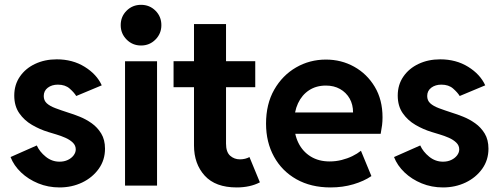

<svg xmlns="http://www.w3.org/2000/svg" viewBox="-20 -781 2103 808"><path d="M230.5 7.8Q182.6 7.8 140.9 -9.3Q99.1 -26.4 68.6 -55.4Q38.1 -84.5 24.4 -120.1L134.8 -168.9Q146.5 -142.6 172.4 -121.6Q198.2 -100.6 230.5 -100.6Q250 -100.6 265.4 -107.9Q280.8 -115.2 289.8 -127.2Q298.8 -139.2 298.8 -152.3Q298.8 -168.9 286.4 -180.9Q273.9 -192.9 255.1 -201.2Q236.3 -209.5 216.6 -215.3Q196.8 -221.2 182.6 -225.6Q147.5 -236.3 114.7 -255.4Q82 -274.4 61 -304.7Q40 -335 40 -378.9Q40 -424.3 63.7 -458.7Q87.4 -493.2 127.9 -512.2Q168.5 -531.3 218.8 -531.3Q285.6 -531.3 336.4 -499.8Q387.2 -468.3 408.2 -421.9L300.8 -377Q292 -391.6 273.2 -408.2Q254.4 -424.8 223.6 -424.8Q198.2 -424.8 181.2 -411.9Q164.1 -398.9 164.1 -377Q164.1 -357.9 177 -346.2Q189.9 -334.5 213.4 -325.7Q236.8 -316.9 268.6 -306.6Q289.6 -300.3 315.7 -289.8Q341.8 -279.3 366 -262.2Q390.1 -245.1 406 -219Q421.9 -192.9 421.9 -155.3Q421.9 -107.4 395.5 -70.6Q369.1 -33.7 325.7 -12.9Q282.2 7.8 230.5 7.8Z M506.2 0V-523.1H640.9V0ZM573.5 -589.5Q537.6 -589.5 512.8 -614.6Q488 -639.6 488 -675.1Q488 -711.4 512.8 -736Q537.6 -760.7 573.5 -760.7Q609.6 -760.7 634.3 -736Q659.1 -711.4 659.1 -675.1Q659.1 -639.6 634.3 -614.6Q609.6 -589.5 573.5 -589.5Z M976.1 7.8Q886.7 7.8 841.6 -41.7Q796.4 -91.3 796.4 -168.9V-679.7H931.2V-176.8Q931.2 -141.1 948.5 -125.7Q965.8 -110.4 989.7 -110.4Q1001 -110.4 1011.5 -113Q1022 -115.7 1029.8 -120.1L1073.7 -13.7Q1053.2 -2.9 1028.6 2.4Q1003.9 7.8 976.1 7.8ZM710.4 -414.1V-523.4H1054.2V-414.1Z M1371.1 7.8Q1288.6 7.8 1227.5 -26.6Q1166.5 -61 1133.1 -121.8Q1099.6 -182.6 1099.6 -260.7Q1099.6 -343.3 1134 -403.6Q1168.5 -463.9 1225.8 -497.1Q1283.2 -530.3 1351.6 -530.3Q1416.5 -530.3 1470.5 -500.2Q1524.4 -470.2 1557.1 -415.8Q1589.8 -361.3 1589.8 -287.1Q1589.8 -270 1587.9 -254.4Q1585.9 -238.8 1582 -217.8H1200.2V-307.6H1465.8Q1465.8 -341.3 1451.2 -366.7Q1436.5 -392.1 1410.9 -406.5Q1385.3 -420.9 1351.6 -420.9Q1310.5 -420.9 1280.5 -401.1Q1250.5 -381.3 1234.1 -346.2Q1217.8 -311 1217.8 -264.6Q1217.8 -216.3 1235.8 -179.7Q1253.9 -143.1 1287.6 -122.3Q1321.3 -101.6 1367.2 -101.6Q1393.1 -101.6 1417.5 -107.7Q1441.9 -113.8 1462.9 -124Q1483.9 -134.3 1499 -146.5L1543 -40Q1511.7 -18.6 1467 -5.4Q1422.4 7.8 1371.1 7.8Z M1844.2 7.8Q1796.4 7.8 1754.6 -9.3Q1712.9 -26.4 1682.4 -55.4Q1651.9 -84.5 1638.2 -120.1L1748.5 -168.9Q1760.3 -142.6 1786.1 -121.6Q1812 -100.6 1844.2 -100.6Q1863.8 -100.6 1879.1 -107.9Q1894.5 -115.2 1903.6 -127.2Q1912.6 -139.2 1912.6 -152.3Q1912.6 -168.9 1900.1 -180.9Q1887.7 -192.9 1868.9 -201.2Q1850.1 -209.5 1830.3 -215.3Q1810.5 -221.2 1796.4 -225.6Q1761.2 -236.3 1728.5 -255.4Q1695.8 -274.4 1674.8 -304.7Q1653.8 -335 1653.8 -378.9Q1653.8 -424.3 1677.5 -458.7Q1701.2 -493.2 1741.7 -512.2Q1782.2 -531.3 1832.5 -531.3Q1899.4 -531.3 1950.2 -499.8Q2001 -468.3 2022 -421.9L1914.6 -377Q1905.8 -391.6 1887 -408.2Q1868.2 -424.8 1837.4 -424.8Q1812 -424.8 1794.9 -411.9Q1777.8 -398.9 1777.8 -377Q1777.8 -357.9 1790.8 -346.2Q1803.7 -334.5 1827.1 -325.7Q1850.6 -316.9 1882.3 -306.6Q1903.3 -300.3 1929.4 -289.8Q1955.6 -279.3 1979.7 -262.2Q2003.9 -245.1 2019.8 -219Q2035.6 -192.9 2035.6 -155.3Q2035.6 -107.4 2009.3 -70.6Q1982.9 -33.7 1939.5 -12.9Q1896 7.8 1844.2 7.8Z"/></svg>

Font: Reddit Sans
Style: Regular
Weight: 400
Designer: Stephen Hutchings
Foundry: Reddit
Version: Version 1.014